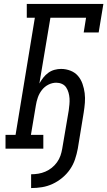

<svg xmlns="http://www.w3.org/2000/svg" viewBox="-20 -755 545 975"><path d="M138 200V130Q156 130 174.5 127Q193 124 210.5 116.5Q228 109 243 97Q258 85 269.5 69Q281 53 287 35.5Q293 18 296 0L329 -194Q331 -209 332.5 -225Q334 -241 333 -255.5Q332 -270 328 -284.5Q324 -299 316 -311Q308 -323 294.5 -329Q281 -335 266 -335Q245 -335 225.5 -325Q206 -315 192.5 -297.5Q179 -280 172 -259.5Q165 -239 162 -219L137 -70H200V0H8V-70H59L157 -665H116V-735H505L481 -590H405L417 -665H236L180 -331Q189 -347 200 -361Q211 -375 225.5 -385.5Q240 -396 257 -400.5Q274 -405 290 -405Q315 -405 338 -396Q361 -387 376 -369.5Q391 -352 399 -329Q407 -306 410 -282Q413 -258 411 -233Q409 -208 405 -183L375 0Q370 27 361 54Q352 81 335.5 105Q319 129 296 148Q273 167 247 179Q221 191 193.5 195.5Q166 200 138 200Z"/></svg>

Font: Iosevka Slab
Style: Italic
Weight: 400
Italic angle: -9°
Monospace: yes
Designer: Belleve Invis
Foundry: Belleve Invis
Version: Version 11.1.0; ttfautohint (v1.8.3)